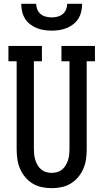

<svg xmlns="http://www.w3.org/2000/svg" viewBox="-20 -975 540 1003"><path d="M250 8Q224 8 198 2.5Q172 -3 150 -16.5Q128 -30 111 -50.5Q94 -71 84 -95Q74 -119 70.5 -144.5Q67 -170 67 -196V-655H24V-735H199V-655H157V-196Q157 -182 158.5 -167.5Q160 -153 164.5 -139Q169 -125 176.5 -112Q184 -99 195.5 -89.5Q207 -80 221 -76Q235 -72 250 -72Q265 -72 279 -76Q293 -80 304.5 -89.5Q316 -99 323.5 -112Q331 -125 335.5 -139Q340 -153 341.5 -167.5Q343 -182 343 -196V-655H301V-735H476V-655H433V-196Q433 -170 429.5 -144.5Q426 -119 416 -95Q406 -71 389 -50.5Q372 -30 350 -16.5Q328 -3 302 2.5Q276 8 250 8ZM250 -815Q230 -815 210 -818Q190 -821 171.5 -828.5Q153 -836 137 -848.5Q121 -861 110.5 -878Q100 -895 95.5 -915Q91 -935 91 -955H169Q169 -940 175 -925.5Q181 -911 192.5 -901.5Q204 -892 219.5 -888Q235 -884 250 -884Q265 -884 280.5 -888Q296 -892 307.5 -901.5Q319 -911 325 -925.5Q331 -940 331 -955H409Q409 -935 404.5 -915Q400 -895 389.5 -878Q379 -861 363 -848.5Q347 -836 328.5 -828.5Q310 -821 290 -818Q270 -815 250 -815Z"/></svg>

Font: Iosevka Curly Slab Medium
Style: Regular
Weight: 500
Monospace: yes
Designer: Belleve Invis
Foundry: Belleve Invis
Version: Version 22.1.2; ttfautohint (v1.8.4)